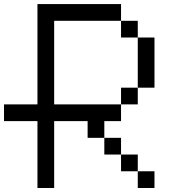

<svg xmlns="http://www.w3.org/2000/svg" viewBox="-20 -937 873 957"><path d="M0 -333.3V-416.7H166.7V-916.7H583.3V-833.3H250V-416.7H583.3V-333.3H500V-250H416.7V-333.3H250V0H166.7V-333.3ZM750 -83.3V0H666.7V-83.3ZM750 -500H666.7V-750H750ZM500 -166.7V-250H583.3V-166.7ZM666.7 -166.7V-83.3H583.3V-166.7ZM666.7 -416.7H583.3V-500H666.7ZM666.7 -833.3V-750H583.3V-833.3Z"/></svg>

Font: Galmuri11 Regular
Style: Regular
Weight: 400
Designer: Minseo Lee (Quiple)
Version: Version 2.356;hotconv 1.1.0;makeotfexe 2.6.0 DEVELOPMENT